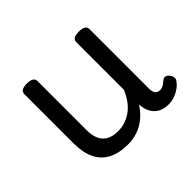

<svg xmlns="http://www.w3.org/2000/svg" viewBox="-122 -693 891 891"><g transform="rotate(-45 323.0 -248.0)"><path d="M269 17Q211 17 172 -3.5Q133 -24 113.5 -64.5Q94 -105 94 -166V-489Q94 -502 104.5 -508.5Q115 -515 136 -515Q158 -515 169 -508.5Q180 -502 180 -489V-166Q180 -131 191 -107Q202 -83 224.5 -71Q247 -59 280 -59Q308 -59 332 -68Q356 -77 375.5 -92.5Q395 -108 410 -130Q425 -152 435 -177V-489Q435 -502 445.5 -508.5Q456 -515 478 -515Q499 -515 510 -508.5Q521 -502 521 -489V-96Q521 -82 525 -73Q529 -64 536.5 -60Q544 -56 553 -56Q562 -56 569.5 -59.5Q577 -63 584.5 -69Q592 -75 599 -80Q607 -86 616.5 -83Q626 -80 634 -69Q639 -62 641 -52Q643 -42 636 -33Q626 -18 610 -6.5Q594 5 575 12Q556 19 536 19Q512 19 494.5 12.5Q477 6 465 -6Q453 -18 446 -34Q439 -50 437 -69L436 -78Q422 -56 404.5 -38.5Q387 -21 366 -8.5Q345 4 320.5 10.5Q296 17 269 17Z"/></g></svg>

Font: Playwrite BR
Style: Regular
Weight: 400
Designer: Veronika Burian, José Scaglione
Foundry: TypeTogether
Version: Version 1.002